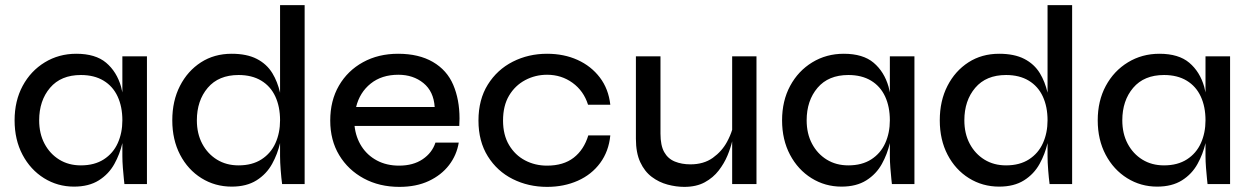

<svg xmlns="http://www.w3.org/2000/svg" viewBox="-20 -719 4887 750"><path d="M269 10Q205 10 152 -23Q99 -56 68 -114.5Q37 -173 37 -249Q37 -325 68.5 -383.5Q100 -442 155 -475.5Q210 -509 278 -509Q353 -509 394.5 -474Q436 -439 453 -380Q456 -369 458 -358V-499H554V0H466Q466 0 464 -18.5Q462 -37 460 -63Q458 -89 458 -109V-160Q448 -117 427 -79Q405 -39 366 -14.5Q327 10 269 10ZM296 -73Q349 -73 385.5 -96.5Q422 -120 440 -160Q458 -200 458 -249Q458 -302 439.5 -342Q421 -382 384.5 -404Q348 -426 296 -426Q218 -426 175.5 -376Q133 -326 133 -249Q133 -197 154 -157.5Q175 -118 211.5 -95.5Q248 -73 296 -73Z M885 10Q820 10 767 -23Q714 -56 683.5 -114.5Q653 -173 653 -249Q653 -325 683 -383.5Q713 -442 765 -475.5Q817 -509 885 -509Q944 -509 983 -489Q1022 -469 1044 -433Q1064 -400 1074 -357V-699H1170V0H1082Q1079 -22 1076.5 -54Q1074 -86 1074 -109V-160Q1064 -117 1043 -79Q1021 -39 982 -14.5Q943 10 885 10ZM912 -73Q965 -73 1001.5 -96.5Q1038 -120 1056 -160Q1074 -200 1074 -249Q1074 -302 1055.5 -342Q1037 -382 1000.5 -404Q964 -426 912 -426Q834 -426 791.5 -376Q749 -326 749 -249Q749 -197 770 -157.5Q791 -118 827.5 -95.5Q864 -73 912 -73Z M1681 -162H1772Q1764 -113 1734 -74Q1704 -35 1655 -12Q1606 11 1540 11Q1462 11 1401 -22Q1340 -55 1305 -113Q1270 -171 1270 -248Q1270 -326 1304 -384.5Q1338 -443 1398 -476Q1458 -509 1535 -509Q1616 -509 1671 -477Q1726 -445 1750.5 -387.5Q1775 -330 1775 -256Q1775 -242 1774 -227H1365Q1370 -182 1392.5 -147Q1415 -112 1452.5 -92Q1490 -72 1539 -72Q1594 -72 1631 -97Q1668 -122 1681 -162ZM1536 -427Q1471 -427 1428 -392.5Q1385 -358 1371 -301H1678Q1674 -362 1634 -394.5Q1594 -427 1536 -427Z M2364 -190Q2358 -128 2324.5 -82.5Q2291 -37 2237 -13Q2183 11 2117 11Q2044 11 1983 -19.5Q1922 -50 1885.5 -108.5Q1849 -167 1849 -248Q1849 -330 1885.5 -388.5Q1922 -447 1983 -478Q2044 -509 2117 -509Q2183 -509 2236 -485Q2289 -461 2323 -416.5Q2357 -372 2364 -310H2277Q2260 -364 2216.5 -395.5Q2173 -427 2117 -427Q2071 -427 2031.5 -406Q1992 -385 1968.5 -345.5Q1945 -306 1945 -248Q1945 -192 1968.5 -152.5Q1992 -113 2031 -92.5Q2070 -72 2117 -72Q2181 -72 2221 -103Q2261 -134 2278 -190Z M2935 0H2840V-167Q2834 -141 2821.5 -111Q2809 -81 2787.5 -53Q2766 -25 2733 -7Q2700 11 2653 11Q2621 11 2587.5 2Q2554 -7 2526 -28Q2498 -49 2481 -85.5Q2464 -122 2464 -177V-499H2560V-197Q2560 -151 2574.5 -125Q2589 -99 2616 -88Q2643 -77 2677 -77Q2729 -77 2764.5 -102.5Q2800 -128 2820 -165Q2833 -189 2840 -212V-499H2935Z M3267 10Q3203 10 3150 -23Q3097 -56 3066 -114.5Q3035 -173 3035 -249Q3035 -325 3066.5 -383.5Q3098 -442 3153 -475.5Q3208 -509 3276 -509Q3351 -509 3392.5 -474Q3434 -439 3451 -380Q3454 -369 3456 -358V-499H3552V0H3464Q3464 0 3462 -18.5Q3460 -37 3458 -63Q3456 -89 3456 -109V-160Q3446 -117 3425 -79Q3403 -39 3364 -14.5Q3325 10 3267 10ZM3294 -73Q3347 -73 3383.5 -96.5Q3420 -120 3438 -160Q3456 -200 3456 -249Q3456 -302 3437.5 -342Q3419 -382 3382.5 -404Q3346 -426 3294 -426Q3216 -426 3173.5 -376Q3131 -326 3131 -249Q3131 -197 3152 -157.5Q3173 -118 3209.5 -95.5Q3246 -73 3294 -73Z M3883 10Q3818 10 3765 -23Q3712 -56 3681.5 -114.5Q3651 -173 3651 -249Q3651 -325 3681 -383.5Q3711 -442 3763 -475.5Q3815 -509 3883 -509Q3942 -509 3981 -489Q4020 -469 4042 -433Q4062 -400 4072 -357V-699H4168V0H4080Q4077 -22 4074.5 -54Q4072 -86 4072 -109V-160Q4062 -117 4041 -79Q4019 -39 3980 -14.5Q3941 10 3883 10ZM3910 -73Q3963 -73 3999.5 -96.5Q4036 -120 4054 -160Q4072 -200 4072 -249Q4072 -302 4053.5 -342Q4035 -382 3998.5 -404Q3962 -426 3910 -426Q3832 -426 3789.5 -376Q3747 -326 3747 -249Q3747 -197 3768 -157.5Q3789 -118 3825.5 -95.5Q3862 -73 3910 -73Z M4500 10Q4436 10 4383 -23Q4330 -56 4299 -114.5Q4268 -173 4268 -249Q4268 -325 4299.5 -383.5Q4331 -442 4386 -475.5Q4441 -509 4509 -509Q4584 -509 4625.5 -474Q4667 -439 4684 -380Q4687 -369 4689 -358V-499H4785V0H4697Q4697 0 4695 -18.5Q4693 -37 4691 -63Q4689 -89 4689 -109V-160Q4679 -117 4658 -79Q4636 -39 4597 -14.5Q4558 10 4500 10ZM4527 -73Q4580 -73 4616.5 -96.5Q4653 -120 4671 -160Q4689 -200 4689 -249Q4689 -302 4670.5 -342Q4652 -382 4615.5 -404Q4579 -426 4527 -426Q4449 -426 4406.5 -376Q4364 -326 4364 -249Q4364 -197 4385 -157.5Q4406 -118 4442.5 -95.5Q4479 -73 4527 -73Z"/></svg>

Font: Syne Med Modified
Style: Regular
Weight: 500
Designer: Lucas Descroix
Foundry: Bonjour Monde
Version: Version 2.200